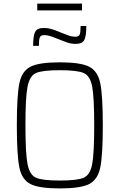

<svg xmlns="http://www.w3.org/2000/svg" viewBox="-20 -1044 668 1072"><path d="M74 -344Q74 -510 88 -578.5Q102 -647 150 -671.5Q198 -696 314 -696Q430 -696 478 -671.5Q526 -647 540 -578.5Q554 -510 554 -344Q554 -178 540 -109.5Q526 -41 478 -16.5Q430 8 314 8Q198 8 150 -16.5Q102 -41 88 -109.5Q74 -178 74 -344ZM506 -344Q506 -502 494.5 -561.5Q483 -621 447 -636.5Q411 -652 314 -652Q217 -652 181.5 -636.5Q146 -621 134 -561.5Q122 -502 122 -344Q122 -186 134 -126.5Q146 -67 181.5 -51.5Q217 -36 314 -36Q411 -36 447 -51.5Q483 -67 494.5 -126.5Q506 -186 506 -344ZM225 -888Q245 -888 264.5 -882.5Q284 -877 301 -870Q318 -863 323 -861Q350 -850 366.5 -844.5Q383 -839 401 -839Q420 -839 425 -851.5Q430 -864 430 -899H462Q462 -842 450.5 -820.5Q439 -799 402 -799Q379 -799 359 -805.5Q339 -812 305 -826Q299 -828 283 -834.5Q267 -841 253 -844.5Q239 -848 227 -848Q208 -848 202.5 -835.5Q197 -823 197 -788H165Q165 -845 176.5 -866.5Q188 -888 225 -888ZM188 -986V-1024H438V-986Z"/></svg>

Font: Saira Semi Condensed ExtraLight
Style: Regular
Weight: 200
Width: 4
Designer: Hector Gatti with collaboration of the Omnibus-Type team
Foundry: Omnibus-Type
Version: Version 1.001; ttfautohint (v1.8)